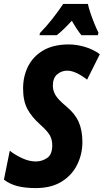

<svg xmlns="http://www.w3.org/2000/svg" viewBox="-40 -951 530 981"><path d="M142 10Q91 10 51.5 0.5Q12 -9 -20 -33L10 -181Q36 -160 72.5 -143Q109 -126 143 -126Q174 -126 200.5 -143.5Q227 -161 227 -209Q227 -236 215.5 -258Q204 -280 166 -314Q121 -354 99.5 -395Q78 -436 78 -499Q78 -562 104 -613Q130 -664 182 -694Q234 -724 312 -724Q351 -724 393.5 -711.5Q436 -699 470 -674L405 -544Q377 -566 351 -578Q325 -590 304 -590Q274 -590 252 -571Q230 -552 230 -513Q230 -488 243.5 -465Q257 -442 298 -408Q343 -371 362 -328Q381 -285 381 -225Q381 -164 354.5 -110Q328 -56 275 -23Q222 10 142 10ZM164 -782Q197 -816 227 -854Q257 -892 283 -931H409Q413 -912 422 -885Q431 -858 442 -831Q453 -804 463 -784L460 -771H376Q354 -798 327 -845Q281 -795 250 -771H162Z"/></svg>

Font: Noto Sans ExtraCondensed ExtraBold
Style: Italic
Weight: 800
Width: 2
Italic angle: -12°
Designer: Monotype Design Team
Foundry: Monotype Imaging Inc.
Version: Version 2.013; ttfautohint (v1.8.4.7-5d5b)